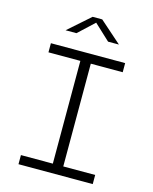

<svg xmlns="http://www.w3.org/2000/svg" viewBox="-136 -1031 892 1119"><g transform="rotate(15 310.0 -471.0)"><path d="M86 0H534V-55H341.5V-675H534V-730H86V-675H278.5V-55H86ZM149 -825H214.5L310 -914L405.5 -825H471L339 -941.5H281Z"/></g></svg>

Font: Monaspace Neon ExtraLight
Style: Regular
Weight: 200
Designer: Riley Cran & the Lettermatic Team
Foundry: Lettermatic
Version: Version 1.200 (Monaspace Neon)